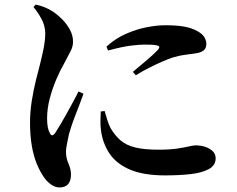

<svg xmlns="http://www.w3.org/2000/svg" viewBox="-20 -780 1040 844"><path d="M241 44Q223 44 205 31.5Q187 19 173 -1Q155 -27 141 -61.5Q127 -96 119.5 -141Q112 -186 112 -241Q112 -288 119.5 -335.5Q127 -383 137.5 -425.5Q148 -468 156 -498Q165 -534 171.5 -566Q178 -598 179 -631Q179 -666 162.5 -696.5Q146 -727 127 -749L137 -760Q162 -754 180 -746.5Q198 -739 216 -727Q231 -717 251.5 -697Q272 -677 286.5 -651Q301 -625 301 -597Q301 -576 291 -556.5Q281 -537 263 -503Q244 -470 227 -430Q210 -390 198.5 -346Q187 -302 187 -260Q187 -237 190 -221.5Q193 -206 198 -197Q208 -174 223 -196Q232 -210 245.5 -232.5Q259 -255 273.5 -281.5Q288 -308 302 -333.5Q316 -359 325 -378L347 -368Q340 -348 330.5 -323Q321 -298 311 -272.5Q301 -247 294 -225.5Q287 -204 283 -190Q277 -160 273.5 -142.5Q270 -125 270 -113Q270 -86 281 -61Q292 -36 292 -13Q292 44 241 44ZM706 -9Q612 -9 552.5 -34Q493 -59 462.5 -103.5Q432 -148 424 -206Q421 -229 421.5 -250.5Q422 -272 423 -290L440 -292Q445 -274 451.5 -253Q458 -232 466 -217Q486 -183 511 -162Q536 -141 575.5 -131.5Q615 -122 677 -122Q727 -122 759.5 -127Q792 -132 811 -136.5Q830 -141 840 -141Q862 -141 882 -134.5Q902 -128 915 -115.5Q928 -103 928 -84Q928 -53 897.5 -36.5Q867 -20 817 -14.5Q767 -9 706 -9ZM564 -464Q586 -483 608.5 -501.5Q631 -520 649 -536.5Q667 -553 675 -562Q680 -568 680.5 -573Q681 -578 667.5 -581Q654 -584 617 -584Q594 -584 556 -579.5Q518 -575 455 -558L448 -575Q486 -610 532 -630.5Q578 -651 623.5 -660Q669 -669 706 -669Q757 -669 790 -663Q823 -657 848 -643Q871 -630 879 -615.5Q887 -601 887 -588Q887 -569 877 -560Q867 -551 849 -547Q826 -543 799.5 -540Q773 -537 742 -528Q720 -521 691.5 -508.5Q663 -496 633.5 -481Q604 -466 577 -449Z"/></svg>

Font: Noto Serif TC
Style: Bold
Weight: 700
Designer: Ryoko NISHIZUKA 西塚涼子 (kana & ideographs); Frank Grießhammer (Latin, Greek & Cyrillic); Wenlong ZHANG 张文龙 (bopomofo); San
Foundry: Adobe
Version: Version 2.002-H1;hotconv 1.1.0;makeotfexe 2.6.0